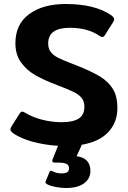

<svg xmlns="http://www.w3.org/2000/svg" viewBox="-20 -715 638 960"><path d="M386 16 363 66Q432 75 432 140Q432 178 400.5 201.5Q369 225 310 225Q285 225 259 220Q233 215 219 208Q210 203 208 200Q206 197 209 190L227 146Q230 139 235 139Q239 139 245 142Q262 152 289 152Q308 152 316.5 146Q325 140 325 127Q325 110 312 104Q299 98 269 98H253Q245 98 242.5 93.5Q240 89 243 82L270 14Q204 10 144.5 -6Q85 -22 47 -48Q32 -59 32 -68Q32 -74 37 -82L78 -147Q84 -157 91 -157Q97 -157 106 -151Q142 -129 190.5 -116.5Q239 -104 288 -104Q346 -104 374 -122.5Q402 -141 402 -181Q402 -208 388.5 -225Q375 -242 348.5 -255Q322 -268 267 -289Q203 -313 158.5 -338Q114 -363 85.5 -402.5Q57 -442 57 -499Q57 -594 126 -644.5Q195 -695 308 -695Q454 -695 536 -639Q551 -627 551 -619Q551 -613 546 -605L505 -540Q499 -530 492 -530Q486 -530 477 -536Q419 -576 329 -576Q221 -576 221 -498Q221 -472 233.5 -455.5Q246 -439 268 -427.5Q290 -416 337 -398L365 -387Q438 -358 480 -332.5Q522 -307 544.5 -270Q567 -233 567 -175Q567 -103 521.5 -54.5Q476 -6 388 9Q388 10 386 16Z"/></svg>

Font: Mitr Medium
Style: Regular
Weight: 500
Designer: Thanarat Vachiruckul
Foundry: Cadson Demak
Version: Version 1.003